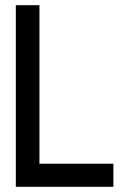

<svg xmlns="http://www.w3.org/2000/svg" viewBox="-20 -720 475 740"><path d="M41 0V-700H132V-89H417V0Z"/></svg>

Font: Stick No Bills Medium
Style: Regular
Weight: 500
Version: Version 2.000